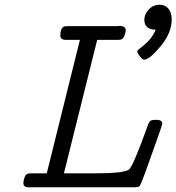

<svg xmlns="http://www.w3.org/2000/svg" viewBox="-20 -794 748 814"><path d="M79.1 -18.1Q79.1 -24.9 83 -38.3Q86.9 -51.8 94.2 -56.2Q100.1 -59.1 107.9 -59.1H178.2L318.8 -625H259.8Q235.8 -625 235.8 -643.1Q235.8 -677.2 253.9 -682.1Q257.8 -683.1 267.1 -683.1H475.1Q477.1 -683.1 480.5 -683.6Q483.9 -684.1 485.8 -684.1Q512.7 -684.1 513.2 -666Q513.2 -658.2 508.5 -645Q503.9 -631.8 497.1 -627.9Q490.2 -625 481.9 -625H392.1L251 -59.1H379.9Q506.8 -59.1 526.9 -75.2Q544.9 -90.3 606.9 -263.2Q612.8 -279.3 619.4 -282.7Q626 -286.1 643.1 -286.1Q668 -286.1 668 -269Q668 -263.2 594.2 -58.1Q576.2 -10.3 571.8 -4.9Q565.9 0 550.8 0H101.1Q79.1 0 79.1 -18.1ZM562 -576.2Q562 -581.1 575.4 -590.6Q588.9 -600.1 608.4 -619.6Q627.9 -639.2 640.1 -668Q592.3 -668.9 591.8 -710Q591.8 -732.9 610.4 -753.4Q628.9 -773.9 657.2 -773.9Q680.2 -773.9 694.1 -757.1Q708 -740.2 708 -711.9Q708 -654.8 660.9 -597.9Q613.8 -541 590.8 -541Q584 -541 573 -555.2Q562 -569.3 562 -576.2Z"/></svg>

Font: CMU Concrete
Style: Italic
Weight: 500
Italic angle: -14.04°
Version: Version 0.7.0